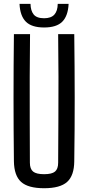

<svg xmlns="http://www.w3.org/2000/svg" viewBox="-20 -979 462 1006"><path d="M211.1 7.2Q127.1 7.2 90.6 -25.8Q54 -58.8 52.9 -133.8Q50.9 -301.5 50.9 -466.9Q50.9 -632.4 52.9 -800H137.4Q136.2 -688.4 135.7 -575.9Q135.3 -463.4 135.8 -351Q136.4 -238.5 136.6 -126.5Q136.6 -93.9 153.4 -80.1Q170.3 -66.3 211.1 -66.3Q251.9 -66.3 268.3 -80.1Q284.7 -93.9 284.7 -126.5Q285.3 -238.5 285.9 -351Q286.4 -463.4 286.4 -575.9Q286.3 -688.4 284.7 -800H369.1Q371.2 -632.4 371.4 -466.9Q371.6 -301.5 369.1 -133.8Q368.4 -58.8 331.7 -25.8Q295 7.2 211.1 7.2ZM211.1 -835Q146 -835 115.6 -865.3Q85.2 -895.6 82.3 -958.8H139.8Q140.5 -922.9 156.4 -903.2Q172.3 -883.4 211.1 -883.4Q247.7 -883.4 264.9 -902.6Q282.1 -921.7 282.5 -958.8H339.5Q336.5 -895.6 306.3 -865.3Q276.1 -835 211.1 -835Z"/></svg>

Font: Big Shoulders Text SC Thin
Style: Regular
Weight: 100
Designer: Patric King
Foundry: XO Type Co
Version: Version 2.002